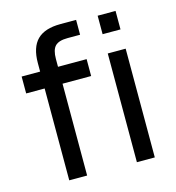

<svg xmlns="http://www.w3.org/2000/svg" viewBox="-109 -828 844 921"><g transform="rotate(-15 313.0 -367.5)"><path d="M121.6 -456.1H29.8V-540H121.6V-582Q121.6 -660.2 158.9 -697.5Q196.3 -734.9 274.4 -734.9H352.5V-661.1H290Q246.6 -661.1 228.5 -642.6Q210.4 -624 210.4 -578.6V-540H352.5V-456.1H210.4V0H121.6ZM546.4 -635.7H457.5V-727.5H546.4ZM546.4 0H457.5V-540H546.4Z"/></g></svg>

Font: Vela Sans Med
Style: Regular
Weight: 500
Designer: Principal design: Mikhail Sharanda - project Manrope.
Design modification: Ravid Balaliev
Foundry: Mikhail Sharanda
Version: Version 1.001